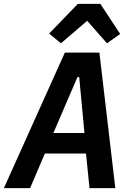

<svg xmlns="http://www.w3.org/2000/svg" viewBox="-49 -969 669 989"><path d="M545 0 463 -698H285L-29 0H106L182 -178H394L412 0ZM386 -284H226L350 -572H359ZM352 -949 204 -796 265 -746 400 -862 502 -746 570 -794 468 -949Z"/></svg>

Font: IBM Plex Mono SmBld
Style: Italic
Weight: 600
Italic angle: -9.5°
Monospace: yes
Designer: Mike Abbink, Paul van der Laan, Pieter van Rosmalen
Foundry: Bold Monday
Version: Version 2.004